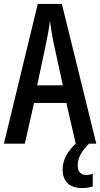

<svg xmlns="http://www.w3.org/2000/svg" viewBox="-20 -734 512 981"><path d="M367 0C323 40 300 86 300 131C300 193 334 227 402 227C424 227 442 223 454 218V153C446 157 437 160 421 160C393 160 377 143 377 113C377 76 391 45 435 0H472L296 -714H173L0 0H107L154 -208H319ZM253 -519 301 -298H170L217 -520C225 -558 232 -597 235 -629C239 -597 245 -559 253 -519Z"/></svg>

Font: Noto Sans Khmer ExtraCondensed Medium
Style: Regular
Weight: 500
Width: 2
Designer: Danh Hong and the Monotype Design Team
Foundry: Monotype Imaging Inc.
Version: Version 2.004